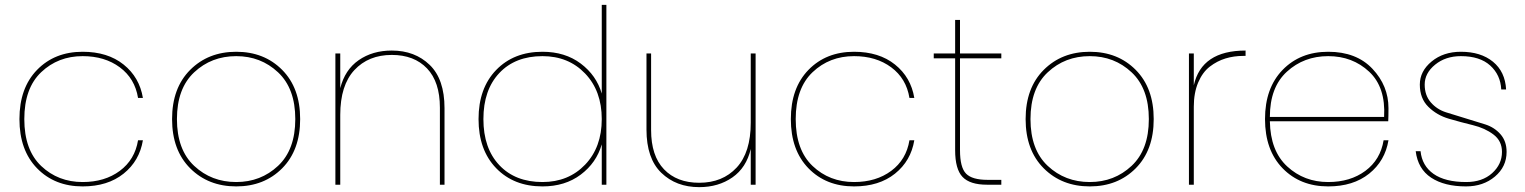

<svg xmlns="http://www.w3.org/2000/svg" viewBox="-20 -760 6276 790"><path d="M320 -547Q423 -547 488.5 -494.5Q554 -442 568 -357H548Q535 -437 473 -483Q411 -529 320 -529Q219 -529 149.5 -463Q80 -397 80 -270Q80 -143 149.5 -77Q219 -11 320 -11Q411 -11 473 -57Q535 -103 548 -183H568Q554 -98 488.5 -45.5Q423 7 320 7Q205 7 132.5 -67.5Q60 -142 60 -270Q60 -398 132.5 -472.5Q205 -547 320 -547Z M1141 -472.5Q1215 -398 1215 -270Q1215 -142 1141 -67.5Q1067 7 952 7Q837 7 762.5 -67.5Q688 -142 688 -270Q688 -398 762.5 -472.5Q837 -547 952 -547Q1067 -547 1141 -472.5ZM952 -11Q1053 -11 1124 -77.5Q1195 -144 1195 -270Q1195 -396 1124 -462.5Q1053 -529 952 -529Q850 -529 779 -462.5Q708 -396 708 -270Q708 -144 779 -77.5Q850 -11 952 -11Z M1790 0V-317Q1790 -423 1737 -478.5Q1684 -534 1592 -534Q1496 -534 1438 -471.5Q1380 -409 1380 -287V0H1360V-540H1380V-397Q1399 -473 1456 -512.5Q1513 -552 1592 -552Q1687 -552 1748 -493Q1809 -434 1809 -315V0Z M2212 -547Q2305 -547 2369.5 -498.5Q2434 -450 2456 -375V-740H2475V0H2456V-166Q2434 -90 2369.5 -41.5Q2305 7 2212 7Q2094 7 2021.5 -68Q1949 -143 1949 -270Q1949 -397 2021.5 -472Q2094 -547 2212 -547ZM2212 -529Q2100 -529 2034.5 -459.5Q1969 -390 1969 -270Q1969 -150 2034.5 -80.5Q2100 -11 2212 -11Q2319 -11 2387.5 -82.5Q2456 -154 2456 -270Q2456 -386 2387.5 -457.5Q2319 -529 2212 -529Z M3089 -540V0H3069V-147Q3051 -70 2993.5 -30Q2936 10 2857 10Q2762 10 2701 -49Q2640 -108 2640 -227V-540H2659V-225Q2659 -119 2712 -63.5Q2765 -8 2857 -8Q2953 -8 3011 -70.5Q3069 -133 3069 -255V-540Z M3494 -547Q3597 -547 3662.5 -494.5Q3728 -442 3742 -357H3722Q3709 -437 3647 -483Q3585 -529 3494 -529Q3393 -529 3323.5 -463Q3254 -397 3254 -270Q3254 -143 3323.5 -77Q3393 -11 3494 -11Q3585 -11 3647 -57Q3709 -103 3722 -183H3742Q3728 -98 3662.5 -45.5Q3597 7 3494 7Q3379 7 3306.5 -67.5Q3234 -142 3234 -270Q3234 -398 3306.5 -472.5Q3379 -547 3494 -547Z M3910 -142V-520H3822V-540H3910V-678H3930V-540H4100V-520H3930V-142Q3930 -71 3955 -45.5Q3980 -20 4043 -20H4100V0H4041Q3971 0 3940.5 -32Q3910 -64 3910 -142Z M4653 -472.5Q4727 -398 4727 -270Q4727 -142 4653 -67.5Q4579 7 4464 7Q4349 7 4274.5 -67.5Q4200 -142 4200 -270Q4200 -398 4274.5 -472.5Q4349 -547 4464 -547Q4579 -547 4653 -472.5ZM4464 -11Q4565 -11 4636 -77.5Q4707 -144 4707 -270Q4707 -396 4636 -462.5Q4565 -529 4464 -529Q4362 -529 4291 -462.5Q4220 -396 4220 -270Q4220 -144 4291 -77.5Q4362 -11 4464 -11Z M4892 -321V0H4872V-540H4892V-409Q4924 -552 5105 -552V-530H5096Q5057 -530 5022.5 -519.5Q4988 -509 4958 -486Q4928 -463 4910 -420.5Q4892 -378 4892 -321Z M5205 -279H5675Q5682 -401 5613.5 -465Q5545 -529 5445 -529Q5345 -529 5275 -465Q5205 -401 5205 -279ZM5693 -183Q5679 -98 5613.5 -45.5Q5548 7 5445 7Q5330 7 5257.5 -67.5Q5185 -142 5185 -270Q5185 -398 5257.5 -472.5Q5330 -547 5445 -547Q5561 -547 5627 -477Q5693 -407 5693 -315Q5693 -279 5692 -261H5205Q5207 -139 5276.5 -75Q5346 -11 5445 -11Q5536 -11 5598 -57Q5660 -103 5673 -183Z M6179 -135Q6179 -74 6131 -33.5Q6083 7 6012 7Q5923 7 5868.5 -29Q5814 -65 5805 -138H5825Q5831 -78 5878.5 -44.5Q5926 -11 6013 -11Q6079 -11 6119.5 -47.5Q6160 -84 6160 -135Q6160 -180 6125 -206.5Q6090 -233 6040.5 -245Q5991 -257 5941.5 -271.5Q5892 -286 5857 -320.5Q5822 -355 5822 -412Q5822 -467 5870.5 -507Q5919 -547 5991 -547Q6073 -547 6123 -506Q6173 -465 6177 -392H6157Q6154 -452 6111.5 -490.5Q6069 -529 5991 -529Q5928 -529 5885 -494Q5842 -459 5842 -412Q5842 -368 5867 -339Q5892 -310 5929.5 -298Q5967 -286 6010.5 -273Q6054 -260 6091.5 -248Q6129 -236 6154 -207.5Q6179 -179 6179 -135Z"/></svg>

Font: SVN-Poppins Thin
Style: Regular
Weight: 100
Designer: Ninad Kale (Devanagari), Jonny Pinhorn (Latin)
Foundry: Indian Type Foundry
Version: Version 3.002 2017